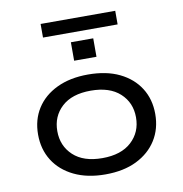

<svg xmlns="http://www.w3.org/2000/svg" viewBox="-88 -881 928 973"><g transform="rotate(-10 376.5 -395.0)"><path d="M377 9Q284 9 216 -24Q148 -57 111.5 -115Q75 -173 75 -249Q75 -325 111.5 -382.5Q148 -440 216 -472.5Q284 -505 376 -505Q471 -505 538 -472.5Q605 -440 641.5 -382.5Q678 -325 678 -249Q678 -173 641.5 -115Q605 -57 538 -24Q471 9 377 9ZM376 -75Q473 -75 526 -124Q579 -173 579 -249Q579 -325 526 -373.5Q473 -422 376 -422Q279 -422 226.5 -373.5Q174 -325 174 -249Q174 -173 226.5 -124Q279 -75 376 -75ZM185 -729V-799H569V-729ZM320 -586V-681H435V-586Z"/></g></svg>

Font: Nunito Sans 7pt Expanded
Style: Regular
Weight: 400
Width: 7
Designer: Vernon Adams
Foundry: Vernon Adams
Version: Version 3.101;gftools[0.9.27]